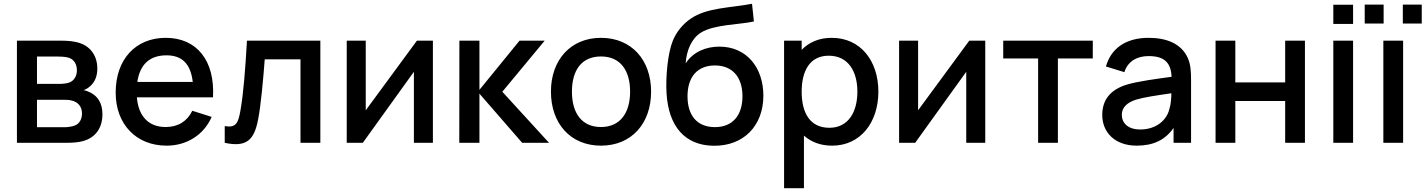

<svg xmlns="http://www.w3.org/2000/svg" viewBox="-20 -755 7536 1015"><path d="M330 0C361 0 394.5 -2 420 -9.5C484.5 -27.5 521.5 -78 521.5 -151C521.5 -211.5 495.5 -246.5 458.5 -265.5C447 -271.5 433.5 -276.5 422 -278.5C433.5 -282.5 446 -289.5 457 -299.5C480 -320.5 494.5 -349.5 494.5 -392.5C494.5 -468 450 -514 395.5 -529.5C371.5 -536.5 338.5 -540 307 -540H69.5V0ZM175.5 -456H287.5C294 -456 324.5 -456 344.5 -449.5C372.5 -440 386.5 -414 386.5 -383.5C386.5 -355.5 373.5 -329.5 348 -319.5C333.5 -313.5 311.5 -311.5 292.5 -311.5H175.5ZM175.5 -227.5H318C329 -227.5 346.5 -227.5 360.5 -223C391 -216 413.5 -192.5 413.5 -155C413.5 -127 401 -99 371.5 -90C357.5 -85.5 337.5 -82.5 323.5 -82.5H175.5Z M861 15C965.5 15 1057 -40.5 1099 -137L996.5 -169.5C970 -114 921 -83.5 856 -83.5C765 -83.5 712 -140.5 703.5 -240.5H1106C1117 -434 1021 -555 856 -555C698 -555 591.5 -442.5 591.5 -265.5C591.5 -98.5 699.5 15 861 15ZM860 -462.5C943 -462.5 988 -417 999 -322H706C719.5 -413.5 770.5 -462.5 860 -462.5Z M1168 0C1284 25 1324 -15.5 1344.5 -123.5C1359 -196 1371.5 -335.5 1379.5 -441.5H1568.5V0H1673.5V-540H1285.5C1277 -390.5 1267 -259 1250.5 -167.5C1239.5 -105.5 1227.5 -77.5 1168 -88.5Z M2184 -540 1913.5 -172V-540H1813V0H1898L2168 -375.5V0H2268.5V-540Z M2514.5 0V-260L2740.5 0H2882.5L2635.5 -270L2859.5 -540H2726.5L2514.5 -280V-540H2408.5L2408 0Z M3157 15C3318 15 3422 -101.5 3422 -270.5C3422 -437.5 3319 -555 3157 -555C2998 -555 2892.5 -439.5 2892.5 -270.5C2892.5 -103 2995 15 3157 15ZM3157 -83.5C3056 -83.5 3003.5 -156.5 3003.5 -270.5C3003.5 -380.5 3052 -456.5 3157 -456.5C3259 -456.5 3311 -383.5 3311 -270.5C3311 -160 3260 -83.5 3157 -83.5Z M3754 15.5C3910.5 17 4015.5 -89.5 4015.5 -249.5C4015.5 -397 3927.5 -508.5 3783 -508.5C3714 -508.5 3645.5 -482.5 3604.5 -420C3609.5 -488.5 3635.5 -551.5 3685.5 -582.5C3755.5 -626.5 3891.5 -624.5 3965.5 -641.5L3955.5 -735C3844.5 -713.5 3716.5 -715.5 3631 -656C3590.5 -628.5 3555.5 -586.5 3536.5 -539C3510 -473.5 3498.5 -348.5 3503.5 -263.5C3513.5 -87.5 3600.5 14.5 3754 15.5ZM3759.5 -83C3666 -83 3614.5 -143.5 3614.5 -246C3614.5 -347 3665.5 -409 3759.5 -409C3852 -409 3905 -347 3905 -246C3905 -147.5 3855 -83 3759.5 -83Z M4230 240V-38C4268 -4.5 4317.5 15 4379 15C4529.5 15 4623.5 -108.5 4623.5 -270.5C4623.5 -433.5 4529 -555 4377 -555C4310 -555 4256.5 -531.5 4218 -491.5V-540H4125V240ZM4364.5 -79.5C4261.5 -79.5 4218 -158.5 4218 -270.5C4218 -382.5 4262.5 -460.5 4361 -460.5C4465 -460.5 4512.5 -376.5 4512.5 -270.5C4512.5 -163.5 4465 -79.5 4364.5 -79.5Z M5104 -540 4833.5 -172V-540H4733V0H4818L5088 -375.5V0H5188.5V-540Z M5572.5 0V-446H5757V-540H5283.5V-446H5468V0Z M5989.5 15C6077 15 6139.5 -15 6184 -78.5V0H6276.5V-332.5C6276.5 -377.5 6274.5 -416.5 6257.5 -452C6224 -523 6149 -555 6052.5 -555C5927.5 -555 5852.5 -496 5826.5 -403.5L5924 -373.5C5942.5 -433.5 5994.5 -458.5 6051.5 -458.5C6136 -458.5 6170 -423.5 6173.5 -349C6086 -337 5997 -325.5 5934.5 -307C5851 -280.5 5807 -228.5 5807 -147C5807 -59 5870 15 5989.5 15ZM6008 -70.5C5941 -70.5 5910.5 -106 5910.5 -148C5910.5 -190.5 5942 -213.5 5985 -228C6030.5 -241.5 6091 -250 6172.5 -262C6172 -236.5 6170 -202.5 6161.5 -177.5C6149.5 -125 6097 -70.5 6008 -70.5Z M6510.5 0V-221H6774V0H6878.5V-540H6774V-319.5H6510.5V-540H6406V0Z M7133 -628.5V-730H7028.5V-628.5ZM7133 0V-540H7028.5V0Z M7496 -630.5V-730.5H7396V-630.5ZM7294.5 -630.5V-730.5H7194.5V-630.5ZM7397.5 0V-540H7293V0Z"/></svg>

Font: Manrope SemiBold
Style: Regular
Weight: 600
Designer: Mikhail Sharanda
Foundry: Mikhail Sharanda
Version: Version 4.505